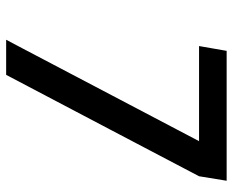

<svg xmlns="http://www.w3.org/2000/svg" viewBox="-88 -688 775 640"><g transform="rotate(90 300.0 -367.5)"><path d="M112 0 140 -53 450 -643H133L149 -735H582L567 -643L410 -344L229 0Z"/></g></svg>

Font: Iosevka Curly SmBdEx
Style: Italic
Weight: 600
Width: 7
Italic angle: -9°
Monospace: yes
Designer: Belleve Invis
Foundry: Belleve Invis
Version: Version 11.1.0; ttfautohint (v1.8.3)